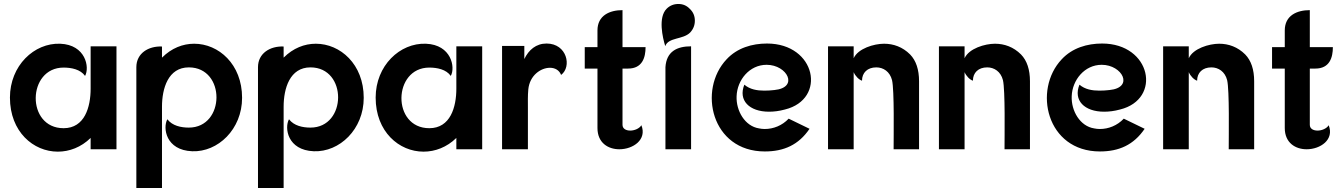

<svg xmlns="http://www.w3.org/2000/svg" viewBox="-20 -751 6756 966"><path d="M436 0H566V-518H436V-305C436 -212 406 -106 300 -106C110 -106 116 -411 300 -411C339 -411 385 -402 408 -369C432 -412 411 -526 283 -531C152 -536 30 -421 30 -260C30 -88 148 12 271 12C329 12 388 -10 436 -57Z M795 -517C727 -520 666 -483 666 -413V195H795V-214C795 -306 826 -412 930 -412C1117 -412 1114 -109 930 -109C891 -109 847 -118 822 -151C798 -108 814 5 947 10C1076 15 1198 -100 1198 -259C1198 -428 1080 -531 957 -531C900 -531 843 -509 795 -461Z M1407 -517C1339 -520 1278 -483 1278 -413V195H1407V-214C1407 -306 1438 -412 1542 -412C1729 -412 1726 -109 1542 -109C1503 -109 1459 -118 1434 -151C1410 -108 1426 5 1559 10C1688 15 1810 -100 1810 -259C1810 -428 1692 -531 1569 -531C1512 -531 1455 -509 1407 -461Z M2276 0H2406V-518H2276V-305C2276 -212 2246 -106 2140 -106C1950 -106 1956 -411 2140 -411C2179 -411 2225 -402 2248 -369C2272 -412 2251 -526 2123 -531C1992 -536 1870 -421 1870 -260C1870 -88 1988 12 2111 12C2169 12 2228 -10 2276 -57Z M2506 0H2636V-210C2636 -237 2635 -269 2638 -301C2645 -372 2701 -410 2747 -410C2772 -410 2794 -398 2803 -374C2858 -415 2833 -532 2730 -532C2677 -532 2640 -500 2618 -454V-520H2506Z M2986 -514H2922V-406H2986V-107C2986 -32 3040 0 3096 0C3165 0 3236 -48 3207 -121C3197 -104 3172 -94 3151 -94C3130 -94 3112 -103 3112 -123V-406H3140C3212 -406 3228 -462 3228 -514H3112V-700C3047 -700 2986 -673 2986 -598Z M3328 0H3457V-518C3386 -518 3333 -492 3328 -413ZM3393 -731C3370 -731 3350 -723 3334 -707C3290 -663 3314 -561 3327 -519C3343 -564 3416 -551 3452 -587C3468 -604 3476 -624 3476 -647C3476 -670 3468 -690 3451 -706C3435 -723 3416 -731 3393 -731Z M3929 -200C4141 -252 4086 -532 3839 -532C3764 -532 3689 -510 3636 -453C3490 -299 3559 11 3828 11C3924 11 3998 -22 4053 -103L3948 -154C3915 -119 3871 -102 3828 -102C3818 -102 3808 -103 3799 -105C3728 -116 3683 -193 3686 -267C3689 -349 3751 -425 3837 -425C3941 -425 4001 -310 3876 -298C3860 -296 3842 -295 3825 -295C3789 -295 3753 -301 3725 -325C3693 -246 3750 -189 3849 -189C3873 -189 3900 -192 3929 -200Z M4275 -518H4146V0H4275V-388C4283 -369 4301 -350 4317 -345C4317 -385 4344 -412 4389 -412C4424 -412 4457 -391 4468 -348C4480 -298 4476 -68 4476 0H4604V-342C4604 -401 4589 -446 4559 -477C4521 -515 4475 -531 4428 -531C4377 -531 4297 -507 4275 -458Z M4833 -518H4704V0H4833V-388C4841 -369 4859 -350 4875 -345C4875 -385 4902 -412 4947 -412C4982 -412 5015 -391 5026 -348C5038 -298 5034 -68 5034 0H5162V-342C5162 -401 5147 -446 5117 -477C5079 -515 5033 -531 4986 -531C4935 -531 4855 -507 4833 -458Z M5615 -200C5827 -252 5772 -532 5525 -532C5450 -532 5375 -510 5322 -453C5176 -299 5245 11 5514 11C5610 11 5684 -22 5739 -103L5634 -154C5601 -119 5557 -102 5514 -102C5504 -102 5494 -103 5485 -105C5414 -116 5369 -193 5372 -267C5375 -349 5437 -425 5523 -425C5627 -425 5687 -310 5562 -298C5546 -296 5528 -295 5511 -295C5475 -295 5439 -301 5411 -325C5379 -246 5436 -189 5535 -189C5559 -189 5586 -192 5615 -200Z M5961 -518H5832V0H5961V-388C5969 -369 5987 -350 6003 -345C6003 -385 6030 -412 6075 -412C6110 -412 6143 -391 6154 -348C6166 -298 6162 -68 6162 0H6290V-342C6290 -401 6275 -446 6245 -477C6207 -515 6161 -531 6114 -531C6063 -531 5983 -507 5961 -458Z M6444 -514H6380V-406H6444V-107C6444 -32 6498 0 6554 0C6623 0 6694 -48 6665 -121C6655 -104 6630 -94 6609 -94C6588 -94 6570 -103 6570 -123V-406H6598C6670 -406 6686 -462 6686 -514H6570V-700C6505 -700 6444 -673 6444 -598Z"/></svg>

Font: Mesarto
Style: Regular
Weight: 700
Designer: Mohamed Gaber
Foundry: Kief Type Foundry
Version: Version 2.020